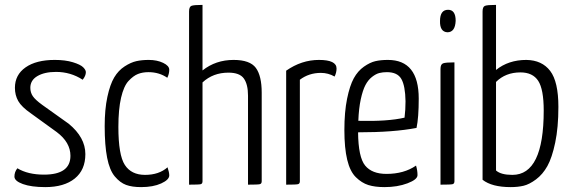

<svg xmlns="http://www.w3.org/2000/svg" viewBox="-20 -755 2337 785"><path d="M204 -510Q247 -510 278 -500.5Q309 -491 320 -480Q331 -469 331 -460Q331 -445 318 -429Q269 -461 209 -461Q162 -461 133 -444Q104 -427 104 -396Q104 -377 114 -362Q124 -347 153 -326L261 -249Q329 -193 329 -125Q329 -60 285.5 -25Q242 10 165 10Q108 10 73.5 -2.5Q39 -15 39 -33Q39 -52 51 -67Q94 -41 160 -41Q268 -41 268 -118Q268 -173 212 -215L107 -291Q68 -318 54.5 -342Q41 -366 41 -396Q41 -449 84.5 -479.5Q128 -510 204 -510Z M672 -470Q672 -453 664 -437Q631 -460 587 -460Q563 -460 544 -452.5Q525 -445 505.5 -424Q486 -403 475 -355.5Q464 -308 464 -236Q464 -121 490.5 -80.5Q517 -40 573 -40Q630 -40 665 -71Q672 -50 672 -38Q672 -20 639 -5Q606 10 557 10Q520 10 495.5 1Q471 -8 449.5 -33.5Q428 -59 418 -110Q408 -161 408 -239Q408 -308 419 -359Q430 -410 447 -438.5Q464 -467 489.5 -483.5Q515 -500 537.5 -505Q560 -510 588 -510Q622 -510 647 -498Q672 -486 672 -470Z M935 -510Q1002 -510 1026 -477.5Q1050 -445 1050 -376V-14Q1050 -4 1042.5 -2Q1035 0 994 0V-364Q994 -410 977 -434Q960 -458 914 -458Q851 -458 808 -418V-14Q808 -4 801 -2Q794 0 753 0V-708Q753 -727 762.5 -731Q772 -735 808 -735V-467Q862 -510 935 -510Z M1150 -466Q1213 -510 1284 -510Q1356 -510 1356 -475Q1356 -458 1348 -442Q1322 -457 1292 -457Q1243 -457 1206 -429V-14Q1206 -4 1198.5 -2Q1191 0 1150 0Z M1560 -44Q1632 -44 1681 -78Q1687 -58 1687 -39Q1687 -21 1646 -5.5Q1605 10 1552 10Q1513 10 1486 1.5Q1459 -7 1435 -30.5Q1411 -54 1399.5 -102Q1388 -150 1388 -223Q1388 -297 1399 -351Q1410 -405 1426.5 -435Q1443 -465 1468 -482.5Q1493 -500 1515 -505Q1537 -510 1566 -510Q1692 -510 1692 -352Q1692 -274 1683 -232Q1590 -214 1444 -214Q1445 -112 1473 -78Q1501 -44 1560 -44ZM1562 -460Q1545 -460 1531 -456.5Q1517 -453 1501 -440.5Q1485 -428 1474 -407Q1463 -386 1455 -349Q1447 -312 1445 -261Q1566 -258 1634 -274Q1638 -306 1638 -341Q1637 -404 1621 -432Q1605 -460 1562 -460Z M1779 -669Q1779 -715 1812 -715Q1843 -715 1843 -670Q1841 -623 1809 -623Q1778 -625 1779 -669ZM1838 -14Q1838 -4 1830.5 -2Q1823 0 1781 0V-473Q1781 -492 1791.5 -496Q1802 -500 1838 -500Z M1953 -708Q1953 -727 1962.5 -731Q1972 -735 2008 -735V-469Q2059 -510 2132 -510Q2196 -509 2229.5 -465Q2263 -421 2263 -318Q2263 -234 2250 -172Q2237 -110 2218 -76Q2199 -42 2171.5 -21.5Q2144 -1 2120.5 4.5Q2097 10 2068 10Q1991 10 1953 -20ZM2008 -58Q2028 -40 2075 -40Q2203 -40 2203 -303Q2203 -390 2180.5 -424.5Q2158 -459 2108 -459Q2047 -459 2008 -420Z"/></svg>

Font: Yanone Kaffeesatz Light
Style: Regular
Weight: 300
Designer: Yanone (Cyrillic: Daniel Pouzeot)
Foundry: Yanone
Version: Version 1.003;PS 001.003;hotconv 1.0.88;makeotf.lib2.5.64775